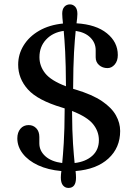

<svg xmlns="http://www.w3.org/2000/svg" viewBox="-20 -804 639 898"><path d="M335.5 27.5Q335.5 75 300 75Q284.5 75 274.5 63Q264.5 51 264.5 26Q264.5 19 265.2 11.8Q266 4.5 267 -4Q204.5 -9.5 158.2 -31Q112 -52.5 86.5 -85.5Q61 -118.5 61 -157Q61 -184.5 75.5 -201.8Q90 -219 114 -219Q135.5 -219 149.8 -204Q164 -189 164 -163.5V-133.5Q164 -98.5 192.2 -73.2Q220.5 -48 271 -41.5Q274.5 -76 278.2 -135.2Q282 -194.5 282.5 -297Q276.5 -299 270 -301Q156 -335 110.5 -385.8Q65 -436.5 65 -501.5Q65 -550.5 90.8 -592Q116.5 -633.5 163.5 -660.5Q210.5 -687.5 274.5 -694Q273 -708.5 272 -719.5Q271 -730.5 271 -740Q271 -761.5 281.2 -772.5Q291.5 -783.5 307 -783.5Q321.5 -783.5 331.8 -772.5Q342 -761.5 342 -738.5Q342 -729.5 340.8 -719.2Q339.5 -709 338 -695Q429.5 -689.5 480.2 -648.2Q531 -607 531 -546.5Q531 -519 516.5 -502.2Q502 -485.5 483 -485.5Q459.5 -485.5 443.5 -499.5Q427.5 -513.5 427.5 -536V-569.5Q427.5 -603.5 402.8 -628.2Q378 -653 334 -659.5Q330 -622.5 326.2 -559Q322.5 -495.5 322 -388.5Q328 -387 334 -385Q412 -361.5 457.2 -330.8Q502.5 -300 522.2 -264.5Q542 -229 542 -191.5Q542 -113 487 -62.5Q432 -12 333.5 -4Q334.5 5 335 12.8Q335.5 20.5 335.5 27.5ZM164.5 -536.5Q164.5 -495 191.5 -461Q218.5 -427 288.5 -400.5Q288 -501.5 284.8 -562.5Q281.5 -623.5 278 -659.5Q227 -652.5 195.8 -619.2Q164.5 -586 164.5 -536.5ZM442.5 -148.5Q442.5 -190 415 -223.8Q387.5 -257.5 317 -285Q317.5 -188.5 321.5 -131.8Q325.5 -75 329 -41.5Q380.5 -47.5 411.5 -75.2Q442.5 -103 442.5 -148.5Z"/></svg>

Font: Fraunces 9pt S100
Style: Regular
Weight: 400
Version: Version 1.000; ttfautohint (v1.8.3)